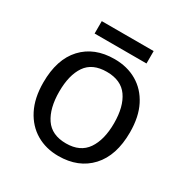

<svg xmlns="http://www.w3.org/2000/svg" viewBox="-159 -810 922 952"><g transform="rotate(30 302.5 -333.5)"><path d="M551 -269Q551 -136 483.5 -63Q416 10 301 10Q230 10 174.5 -22.5Q119 -55 87 -117.5Q55 -180 55 -269Q55 -402 122 -474Q189 -546 304 -546Q377 -546 432.5 -513.5Q488 -481 519.5 -419.5Q551 -358 551 -269ZM146 -269Q146 -174 183.5 -118.5Q221 -63 303 -63Q384 -63 422 -118.5Q460 -174 460 -269Q460 -364 422 -418Q384 -472 302 -472Q220 -472 183 -418Q146 -364 146 -269ZM451 -677V-606H154V-677Z"/></g></svg>

Font: Noto Sans IKEA
Style: Regular
Weight: 400
Designer: Monotype Design Team
Foundry: Monotype Imaging Inc.
Version: Version 2.001